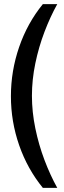

<svg xmlns="http://www.w3.org/2000/svg" viewBox="-20 -755 313 932"><path d="M188 157Q113 65 73 -50Q33 -165 33 -288Q33 -411 73 -527Q113 -643 188 -735H258Q224 -674 196 -600.5Q168 -527 151.5 -447.5Q135 -368 135 -290Q135 -212 151.5 -132Q168 -52 196 22Q224 96 258 157Z"/></svg>

Font: Archivo Narrow SemiBold
Style: Regular
Weight: 600
Designer: Hector Gatti
Foundry: Omnibus-Type
Version: Version 3.002